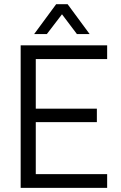

<svg xmlns="http://www.w3.org/2000/svg" viewBox="-20 -910 587 930"><path d="M153.3 -624V-383.8H449.2V-318.4H153.3V-66.4H499V0H80.1V-690.4H499V-624ZM252 -889.6H307.6L414.1 -745.1H352.5L280.3 -840.8L207 -745.1H145.5Z"/></svg>

Font: Dinish
Style: Regular
Weight: 400
Designer: Bert Driehuis
Foundry: Playbeing
Version: Version 3.006; git-39231f3c-release